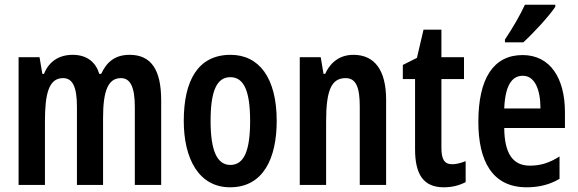

<svg xmlns="http://www.w3.org/2000/svg" viewBox="-20 -786 2456 816"><path d="M531 -553C472 -553 435 -526 410 -472H402C388 -519 352 -553 289 -553C231 -553 188 -525 167 -472H160L148 -543H59V0H171V-268C171 -385 186 -454 248 -454C288 -454 307 -418 307 -332V0H418V-284C418 -397 438 -454 494 -454C534 -454 553 -416 553 -331V0H665V-360C665 -490 622 -553 531 -553Z M1156 -272C1156 -455 1081 -553 960 -553C821 -553 761 -443 761 -272C761 -113 824 10 958 10C1100 10 1156 -115 1156 -272ZM875 -272C875 -397 900 -458 959 -458C1018 -458 1043 -396 1043 -272C1043 -147 1018 -85 959 -85C901 -85 875 -149 875 -272Z M1482 -553C1428 -553 1386 -525 1362 -472H1355L1343 -543H1254V0H1366V-269C1366 -402 1388 -454 1449 -454C1494 -454 1509 -413 1509 -333V0H1621V-362C1621 -488 1572 -553 1482 -553Z M1902 -88C1867 -88 1856 -111 1856 -159V-450H1952V-543H1856V-660H1780L1752 -540L1692 -510V-450H1744V-152C1744 -43 1781 10 1866 10C1902 10 1932 2 1959 -12V-101C1938 -93 1919 -88 1902 -88Z M2340 -757V-766H2211C2190 -721 2162 -672 2126 -618V-606H2204C2248 -646 2314 -718 2340 -757ZM2201 -552C2077 -552 2013 -452 2013 -268C2013 -102 2072 10 2218 10C2270 10 2316 -1 2358 -26V-121C2314 -93 2276 -82 2232 -82C2159 -82 2124 -134 2123 -242H2381V-309C2381 -453 2319 -552 2201 -552ZM2202 -464C2252 -464 2277 -407 2277 -325H2123C2127 -422 2155 -464 2202 -464Z"/></svg>

Font: Noto Sans Lao Looped ExtraCondensed SemiBold
Style: Regular
Weight: 600
Width: 2
Designer: Mark Frömberg, Ben Mitchell
Foundry: The Fontpad Ltd
Version: Version 1.002